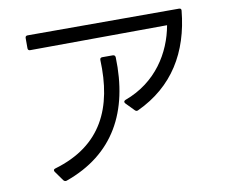

<svg xmlns="http://www.w3.org/2000/svg" viewBox="-81 -822 1161 958"><g transform="rotate(-10 500.0 -343.5)"><path d="M578 -257C583 -252 588 -251 594 -254C779 -340 874 -498 894 -706C895 -714 891 -718 883 -718H116C108 -718 104 -714 104 -706V-655C104 -647 108 -643 116 -643C300 -644 678 -646 810 -647C786 -512 703 -375 541 -316C532 -312 531 -306 537 -299ZM166 25C170 30 176 32 182 30C431 -58 539 -257 530 -534C529 -542 525 -546 517 -546H464C456 -546 452 -542 452 -534C462 -291 380 -111 137 -40C128 -38 126 -31 131 -24Z"/></g></svg>

Font: LINE Seed JP_OTF Regular
Style: Regular
Weight: 400
Designer: LY Corporation & Fontrix & Fontworks
Version: Version 1.002